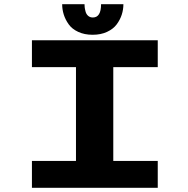

<svg xmlns="http://www.w3.org/2000/svg" viewBox="-20 -891 890 911"><path d="M565.5 -871Q565.5 -846 557.8 -821.8Q550 -797.5 533.8 -775.5Q517.5 -753.5 488 -739.8Q458.5 -726 419.5 -726Q380.5 -726 351 -739.8Q321.5 -753.5 305.8 -775.8Q290 -798 282.5 -822Q275 -846 275 -871H381Q381 -864 381.8 -856.8Q382.5 -849.5 385.8 -836.8Q389 -824 398 -816Q407 -808 420.5 -808Q459.5 -808 459.5 -871ZM728.5 -572.5H517.5V-127.5H728.5V0H131.5V-127.5H340.5V-572.5H131.5V-700H728.5Z"/></svg>

Font: League Mono Wide
Style: Bold
Weight: 700
Width: 8
Designer: Tyler Finck
Foundry: The League of Moveable Type / Tyler Finck
Version: Version 2.210